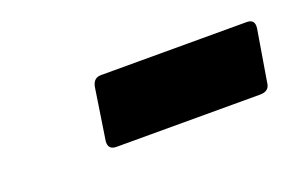

<svg xmlns="http://www.w3.org/2000/svg" viewBox="-32 -747 397 256"><g transform="rotate(-20 166.5 -618.5)"><path d="M103 -570Q91 -570 92 -582L103 -654Q105 -667 116 -667H323Q335 -667 333 -654L321 -582Q320 -570 307 -570Z"/></g></svg>

Font: Sofia Sans Semi Condensed ExtraBold
Style: Italic
Weight: 800
Italic angle: -9°
Version: Version 4.100